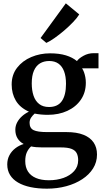

<svg xmlns="http://www.w3.org/2000/svg" viewBox="-20 -873 622 1152"><path d="M261.5 259Q207.5 259 163.5 249.8Q119.5 240.5 88.2 222.2Q57 204 40.2 176.8Q23.5 149.5 23.5 113.5Q23.5 83 36.5 58.5Q49.5 34 71.8 16.8Q94 -0.5 122 -9Q97.5 -22.5 84.8 -43.8Q72 -65 72 -94.5Q72 -118 83 -138.8Q94 -159.5 112.5 -176Q131 -192.5 153.5 -203Q100 -227 75 -269.2Q50 -311.5 50 -366Q50 -424.5 82.5 -466.5Q115 -508.5 167.8 -530.8Q220.5 -553 280.5 -553Q335.5 -553 375.5 -540.8Q415.5 -528.5 441.5 -506.5Q452.5 -522.5 480.8 -538.2Q509 -554 542.5 -554H571V-463H472.5Q479 -453.5 484 -439.8Q489 -426 492 -410Q495 -394 495 -377Q495 -318 465.2 -274.8Q435.5 -231.5 384 -207.8Q332.5 -184 266.5 -184Q246 -184 225.5 -186Q205 -188 188 -191.5Q176 -181 166.8 -167.5Q157.5 -154 157.5 -136Q157.5 -104 181.5 -92.2Q205.5 -80.5 262.5 -80.5H379Q440.5 -80.5 481 -64.2Q521.5 -48 541.8 -18Q562 12 562 54Q562 100 538.5 137.5Q515 175 473.5 202.2Q432 229.5 377.8 244.2Q323.5 259 261.5 259ZM273.5 208.5Q321.5 208.5 361 194.5Q400.5 180.5 424.8 153.5Q449 126.5 449 88.5Q449 63.5 440.2 46.2Q431.5 29 409 20.2Q386.5 11.5 345.5 11.5H234Q214.5 11.5 197.2 10Q180 8.5 166.5 5.5Q151 19.5 141.2 40.5Q131.5 61.5 131.5 93.5Q131.5 130.5 147.8 156Q164 181.5 195.8 195Q227.5 208.5 273.5 208.5ZM274 -231Q326.5 -231 351.2 -266.8Q376 -302.5 376 -370Q376 -414.5 364.5 -445Q353 -475.5 330.8 -491.2Q308.5 -507 275.5 -507Q243.5 -507 220 -492.8Q196.5 -478.5 183.5 -448.8Q170.5 -419 170.5 -372.5Q170.5 -331 181.2 -299Q192 -267 215 -249Q238 -231 274 -231ZM257.5 -616 223.5 -645 375 -853 455.5 -786.5Q443 -766 419 -740.8Q395 -715.5 365.8 -690.5Q336.5 -665.5 308.2 -645.5Q280 -625.5 259 -616Z"/></svg>

Font: Merriweather 60pt SemiBold
Style: Regular
Weight: 600
Version: Version 2.100